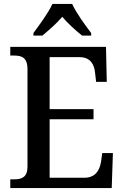

<svg xmlns="http://www.w3.org/2000/svg" viewBox="-20 -951 627 971"><path d="M149 -784V-771H194C226 -797 267 -833 295 -866C322 -833 364 -796 395 -771H441V-784C412 -822 365 -886 345 -931H245C225 -886 177 -822 149 -784ZM32 0H545L551 -177H497L491 -133C484 -89 462 -52 406 -52H231V-348H453V-399H231V-662H382C437 -662 457 -626 461 -581L466 -537H520L516 -714H32V-670H51C89 -670 119 -661 119 -601V-108C119 -55 90 -44 52 -44H32Z"/></svg>

Font: Noto Serif Myanmar SemiCondensed Medium
Style: Regular
Weight: 500
Width: 4
Designer: Ben Mitchell and the Monotype Design Team
Foundry: Monotype Imaging Inc.
Version: Version 2.106